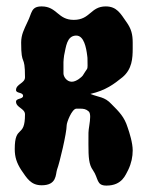

<svg xmlns="http://www.w3.org/2000/svg" viewBox="-20 -578 461 599"><path d="M204 -323C188 -323 178 -339 178 -349V-356V-384C178 -390 179 -397 180 -405C186 -432 188 -465 216 -467H218C242 -467 249 -429 252 -405C253 -400 253 -395 253 -390C253 -381.5 253.2 -376.1 253.2 -372.4C253.2 -361.1 251.5 -364.5 238 -342C236 -339 219 -323 204 -323ZM378 -181C368 -213 352 -229 328 -253C306 -277 288 -274 262 -285C310 -296 336 -316 362 -337C392 -362 394 -396 394 -427V-445C394 -470 390 -488 374 -510C356 -536 344 -558 310 -558C262 -558 262 -516 210 -516C160 -516 158 -558 110 -558C76 -558 80 -537 66 -510C55 -486 46 -470 46 -445C46 -367 58 -413 58 -337C58 -318 30 -316 30 -297C30 -286 52 -291 52 -279C52 -268 30 -272 30 -261C30 -242 58 -240 58 -221C58 -145 26 -191 26 -113C26 -88 32 -70 46 -48C64 -22 76 0 110 0C158 0 153 -34 158 -49C166 -70 188 -163 188 -187C188 -196 204 -238 218 -239H230C240 -239 248 -238 256 -231C260 -228 261.3 -221.4 261.3 -213.4C261.3 -197.3 256 -175.3 256 -164C256 -150.8 255.9 -139.1 255.9 -128.6C255.9 -86.7 257.2 -64.6 270 -47C288 -21 280 1 312 1C362 1 372 -34 380 -48C390 -69 394 -89 394 -109C394 -132 384 -164 378 -181Z"/></svg>

Font: Chromatic Etruscan
Style: Regular
Weight: 400
Version: Version 000.910